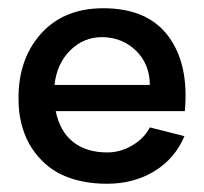

<svg xmlns="http://www.w3.org/2000/svg" viewBox="-20 -427 491 461"><path d="M113.8 -160.2Q123.5 -111.8 155.3 -86.4Q187 -61 237.8 -61Q269 -61 297.6 -77.9Q326.2 -94.7 339.8 -121.1L422.9 -100.1Q399.9 -45.9 350.6 -15.9Q301.3 14.2 236.8 14.2Q181.6 14.2 138.2 -3.2Q94.7 -20.5 64 -60.5Q33.2 -100.6 25.9 -160.2Q16.1 -269.5 71.8 -338.4Q127.4 -407.2 228 -407.2Q334 -407.2 384 -340.3Q434.1 -273.4 423.8 -160.2ZM226.1 -337.9Q180.7 -337.9 148.7 -306.2Q116.7 -274.4 110.8 -223.1H339.8Q339.4 -272.9 306.9 -304.9Q274.4 -336.9 226.1 -337.9Z"/></svg>

Font: Neutral Grotesk
Style: Regular
Weight: 400
Designer: Nawras Khrais
Foundry: Nawras Khrais
Version: Version 1.000;PS 001.000;hotconv 1.0.88;makeotf.lib2.5.64775